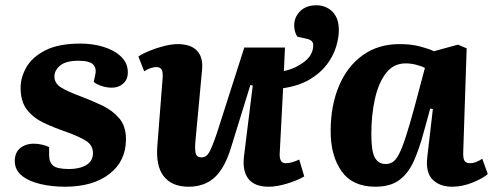

<svg xmlns="http://www.w3.org/2000/svg" viewBox="-20 -693 1867 727"><path d="M242 -53Q281 -53 306.5 -68Q332 -83 332 -113Q332 -143 306 -159.5Q280 -176 230 -194Q186 -209 146.5 -227.5Q107 -246 82.5 -277Q58 -308 58 -361Q58 -400 80 -438.5Q102 -477 152 -502.5Q202 -528 285 -528Q331 -528 372 -515.5Q413 -503 438.5 -478.5Q464 -454 464 -419Q464 -392 446.5 -376.5Q429 -361 404 -361Q383 -361 363 -368Q343 -375 335 -383L340 -407Q347 -434 333 -448.5Q319 -463 277 -463Q230 -463 208 -445Q186 -427 186 -403Q186 -377 212.5 -361Q239 -345 286 -328Q328 -312 367 -293.5Q406 -275 431.5 -245Q457 -215 457 -166Q457 -83 394.5 -34.5Q332 14 226 14Q175 14 131.5 3.5Q88 -7 62 -28.5Q36 -50 36 -83Q36 -116 57 -132.5Q78 -149 107 -149Q124 -149 140.5 -145Q157 -141 166 -136V-106Q166 -79 181 -66Q196 -53 242 -53Z M694 14Q631 14 600 -25.5Q569 -65 576 -144L596 -400Q597 -423 591 -431Q585 -439 572 -439Q551 -439 526 -423L504 -479Q520 -490 547 -501Q574 -512 602.5 -519Q631 -526 653 -526Q702 -526 726 -501Q750 -476 745 -427L720 -159Q717 -124 721.5 -110.5Q726 -97 743 -97Q761 -97 772 -116Q783 -135 802 -191L905 -513H1059L1055 -424Q1098 -433 1132 -459Q1166 -485 1166 -522Q1166 -541 1142 -546L1106 -554Q1094 -572 1094 -597Q1094 -628 1116.5 -650.5Q1139 -673 1178 -673Q1214 -673 1238.5 -649Q1263 -625 1263 -579Q1263 -550 1252.5 -515.5Q1242 -481 1217.5 -448.5Q1193 -416 1152.5 -392Q1112 -368 1052 -359L1039 -110Q1038 -75 1062 -75Q1074 -75 1087.5 -79Q1101 -83 1113 -89L1132 -25Q1107 -10 1067.5 2Q1028 14 997 14Q944 14 920.5 -16Q897 -46 904 -102L937 -369L928 -371L855 -135Q831 -56 792.5 -21Q754 14 694 14Z M1734 -118Q1733 -96 1738 -85.5Q1743 -75 1760 -75Q1781 -75 1806 -92L1827 -34Q1809 -18 1770 -2Q1731 14 1692 14Q1645 14 1618 -13Q1591 -40 1598 -99L1619 -280L1609 -282L1584 -191Q1568 -131 1547.5 -84.5Q1527 -38 1493 -12Q1459 14 1401 14Q1315 14 1273.5 -44.5Q1232 -103 1232 -196Q1232 -293 1263.5 -367.5Q1295 -442 1353.5 -484Q1412 -526 1493 -526Q1537 -526 1571 -517Q1605 -508 1623 -499L1714 -524L1747 -510ZM1440 -72Q1455 -72 1467 -79.5Q1479 -87 1490.5 -109Q1502 -131 1516 -173.5Q1530 -216 1549 -286L1589 -436Q1578 -442 1557 -447.5Q1536 -453 1516 -453Q1470 -453 1441.5 -416Q1413 -379 1399.5 -318Q1386 -257 1386 -185Q1386 -120 1399.5 -96Q1413 -72 1440 -72Z"/></svg>

Font: Literata 12pt
Style: Bold Italic
Weight: 700
Italic angle: -2°
Designer: Latin by Veronika Burian and Jose Scaglione. Greek by Irene Vlachou. Cyrillic by Vera Evstafieva
Foundry: TypeTogether
Version: Version 3.002